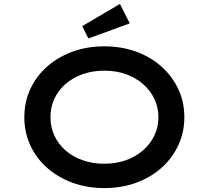

<svg xmlns="http://www.w3.org/2000/svg" viewBox="-20 -948 1063 978"><path d="M511 10Q423 10 348.5 -17.5Q274 -45 219 -94Q164 -143 134 -208.5Q104 -274 104 -351Q104 -428 134 -493.5Q164 -559 219 -608Q274 -657 348.5 -684.5Q423 -712 511 -712Q600 -712 674.5 -684.5Q749 -657 803.5 -608Q858 -559 888.5 -493.5Q919 -428 919 -351Q919 -274 888.5 -208.5Q858 -143 803.5 -94Q749 -45 674.5 -17.5Q600 10 511 10ZM511 -114Q572 -114 622 -132Q672 -150 709 -182.5Q746 -215 766.5 -258Q787 -301 787 -351Q787 -401 766.5 -444Q746 -487 709 -519.5Q672 -552 622 -570Q572 -588 511 -588Q451 -588 400.5 -570Q350 -552 313.5 -520Q277 -488 257 -445Q237 -402 237 -351Q237 -301 257 -257.5Q277 -214 313.5 -182Q350 -150 400.5 -132Q451 -114 511 -114ZM430 -752 399 -815 591 -928 641 -829Z"/></svg>

Font: Lexend Peta Medium
Style: Regular
Weight: 500
Designer: Bonnie Shaver-Troup, Thomas Jockin
Foundry: Lexend
Version: Version 1.007